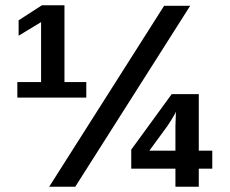

<svg xmlns="http://www.w3.org/2000/svg" viewBox="-20 -710 874 730"><path d="M308.1 -338.9H45.9V-397.9H136.2V-626L50.8 -574.2V-632.8L139.2 -689.9H225.1V-397.9H308.1ZM703.1 -688 266.1 0H167L604 -688ZM787.1 -68.8H735.8V0H647V-68.8H479V-141.1L632.8 -352.1H735.8V-137.2H787.1ZM647 -231.9 648.9 -285.2 644 -274.9Q631.8 -253.9 617.2 -231.9L547.9 -137.2H647Z"/></svg>

Font: Libra Sans Modern
Style: Bold
Weight: 700
Foundry: Stefan Peev, Context Ltd
Version: Version 1.000